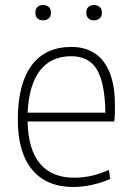

<svg xmlns="http://www.w3.org/2000/svg" viewBox="-20 -736 526 765"><path d="M152 -655Q138 -655 129.5 -662.5Q121 -670 121 -685Q121 -701 129.5 -708.5Q138 -716 152 -716Q165 -716 174 -708.5Q183 -701 183 -685Q183 -670 174 -662.5Q165 -655 152 -655ZM355 -655Q341 -655 332.5 -662.5Q324 -670 324 -685Q324 -701 332.5 -708.5Q341 -716 355 -716Q367 -716 376.5 -708.5Q386 -701 386 -685Q386 -670 376.5 -662.5Q367 -655 355 -655ZM272 9Q165 9 108 -60Q51 -129 51 -259Q51 -401 105.5 -475Q160 -549 265 -549Q349 -549 393.5 -489.5Q438 -430 438 -317Q438 -294 437.5 -279Q437 -264 435 -252H90Q92 -141 139 -84.5Q186 -28 275 -28Q309 -28 342 -35Q375 -42 414 -59L419 -23Q386 -8 346.5 0.5Q307 9 272 9ZM264 -512Q183 -512 139 -454.5Q95 -397 90 -287H400Q398 -406 366 -459Q334 -512 264 -512Z"/></svg>

Font: Encode Sans Narrow
Style: Thin
Weight: 250
Designer: Pablo Impallari, Andres Torresi
Foundry: Pablo Impallari, Andres Torresi
Version: Version 1.000; ttfautohint (v1.00) -l 8 -r 50 -G 200 -x 14 -